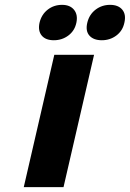

<svg xmlns="http://www.w3.org/2000/svg" viewBox="-20 -772 536 792"><path d="M368 -546 242 0H78L204 -546ZM143 -678Q151 -712 176.5 -732Q202 -752 236 -752Q269 -752 285.5 -731.5Q302 -711 295 -678Q288 -645 262 -625.5Q236 -606 202 -606Q168 -606 152 -625.5Q136 -645 143 -678ZM493 -678Q486 -645 460 -625.5Q434 -606 400 -606Q366 -606 349 -625Q332 -644 340 -678Q348 -712 374 -732Q400 -752 434 -752Q468 -752 484.5 -732Q501 -712 493 -678Z"/></svg>

Font: Passageway
Style: BdIt
Weight: 700
Foundry: Ascender Corporation
Version: Version 1.11